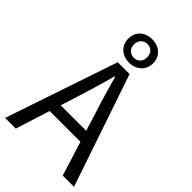

<svg xmlns="http://www.w3.org/2000/svg" viewBox="-287 -1082 1182 1182"><g transform="rotate(45 304.0 -491.5)"><path d="M303 -780C364 -780 411 -821 411 -882C411 -944 364 -983 303 -983C240 -983 195 -944 195 -882C195 -821 240 -780 303 -780ZM303 -822C271 -822 245 -843 245 -882C245 -919 271 -942 303 -942C333 -942 359 -919 359 -882C359 -843 333 -822 303 -822ZM4 0H97L168 -224H436L506 0H604L355 -733H252ZM191 -297 227 -410C253 -493 277 -572 300 -658H304C328 -573 351 -493 378 -410L413 -297Z"/></g></svg>

Font: Noto Sans CJK SC
Style: Regular
Weight: 400
Designer: Ryoko NISHIZUKA 西塚涼子 (kana, bopomofo & ideographs); Paul D. Hunt (Latin, Greek & Cyrillic); Sandoll Communications 산돌커뮤니
Foundry: Adobe
Version: Version 2.004;hotconv 1.0.118;makeotfexe 2.5.65603